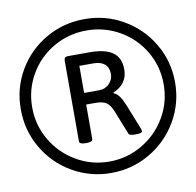

<svg xmlns="http://www.w3.org/2000/svg" viewBox="-80 -791 898 880"><g transform="rotate(-10 369.5 -351.0)"><path d="M10 -352Q10 -450 58 -532Q106 -614 188.5 -661.5Q271 -709 369 -709Q467 -709 549 -661.5Q631 -614 679.5 -532Q728 -450 728 -352Q728 -254 679.5 -171.5Q631 -89 548.5 -41Q466 7 369 7Q271 7 188.5 -41Q106 -89 58 -171.5Q10 -254 10 -352ZM675 -352Q675 -435 634 -505Q593 -575 522.5 -615.5Q452 -656 369 -656Q286 -656 215.5 -615.5Q145 -575 104 -505Q63 -435 63 -352Q63 -269 104 -199Q145 -129 215.5 -87.5Q286 -46 369 -46Q452 -46 522.5 -87.5Q593 -129 634 -199Q675 -269 675 -352ZM247 -162V-536Q247 -546 251.5 -550.5Q256 -555 266 -555H368Q439 -555 474 -529.5Q509 -504 509 -451Q509 -415 491 -391Q473 -367 442 -355V-351Q457 -345 468.5 -329Q480 -313 491 -285L538 -167Q540 -159 540 -157Q540 -153 533 -150.5Q526 -148 513 -148H502Q479 -148 476 -158L431 -271Q419 -300 402 -311Q385 -322 352 -322H309V-162Q309 -148 282 -148H274Q247 -148 247 -162ZM379 -376Q407 -376 426 -395Q445 -414 445 -440Q445 -471 426.5 -486.5Q408 -502 375 -502H309V-376Z"/></g></svg>

Font: Asap-MediumItalic
Style: Italic
Weight: 500
Italic angle: -6°
Designer: Pablo Cosgaya
Foundry: Omnibus-Type
Version: Version 2.000; ttfautohint (v1.8)